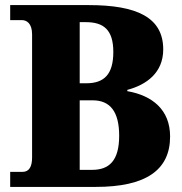

<svg xmlns="http://www.w3.org/2000/svg" viewBox="-20 -734 716 754"><path d="M20 0H356C553 0 648 -66 648 -198C648 -303 578 -359 480 -376V-381C555 -401 621 -448 621 -540C621 -666 517 -714 328 -714H20V-655H66C84 -655 106 -643 106 -599V-116C106 -80 95 -59 68 -59H20ZM319 -407H293V-647H317C386 -647 425 -618 425 -530C425 -442 389 -407 319 -407ZM342 -67H293V-340H344C413 -340 448 -295 448 -201C448 -102 408 -67 342 -67Z"/></svg>

Font: Noto Serif Devanagari SemiCondensed Black
Style: Regular
Weight: 900
Width: 4
Designer: Universal Thirst, Indian Type Foundry and the Monotype Design Team
Foundry: Monotype Imaging Inc.
Version: Version 2.004